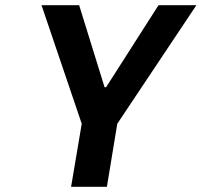

<svg xmlns="http://www.w3.org/2000/svg" viewBox="-20 -720 777 740"><path d="M254 0 295 -243 140 -700H285L383 -384H389L591 -700H737L432 -243L392 0Z"/></svg>

Font: Be Vietnam
Style: Bold Italic
Weight: 700
Italic angle: -9.66701°
Designer: Gabriel Lam
Foundry: TypeRant
Version: Version 3.000